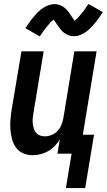

<svg xmlns="http://www.w3.org/2000/svg" viewBox="-20 -781 543 976"><path d="M182 -596 109 -638Q121 -656 131.5 -670.5Q142 -685 152.5 -697Q163 -709 172.5 -719Q182 -729 196 -738.5Q210 -748 225.5 -754Q241 -760 256 -760Q266 -760 274.5 -758Q283 -756 291.5 -752Q300 -748 306.5 -743Q313 -738 319.5 -731Q326 -724 331 -717Q336 -710 340 -703.5Q344 -697 349.5 -689.5Q355 -682 359 -676Q363 -678 368.5 -683Q374 -688 377 -691.5Q380 -695 383.5 -699.5Q387 -704 391.5 -709Q396 -714 400.5 -719.5Q405 -725 409.5 -731.5Q414 -738 419 -745.5Q424 -753 430 -761L503 -719Q491 -701 480.5 -686.5Q470 -672 459.5 -660Q449 -648 439.5 -638Q430 -628 416.5 -618.5Q403 -609 387.5 -603Q372 -597 357 -597Q347 -597 338 -599Q329 -601 321 -605Q313 -609 306 -614Q299 -619 293 -626Q287 -633 281.5 -640Q276 -647 272 -653.5Q268 -660 262 -668.5Q256 -677 253 -681Q249 -678 243.5 -673.5Q238 -669 235 -665.5Q232 -662 228.5 -657.5Q225 -653 220.5 -648Q216 -643 211.5 -637.5Q207 -632 202.5 -625.5Q198 -619 193 -611.5Q188 -604 182 -596ZM315 175 344 0H272L284 -72Q273 -54 258 -38.5Q243 -23 224.5 -12.5Q206 -2 186 3Q166 8 146 8Q121 8 98.5 -1.5Q76 -11 62 -30Q48 -49 41.5 -72.5Q35 -96 33 -121Q31 -146 33 -171.5Q35 -197 39 -222L89 -520H202L150 -207Q148 -193 146.5 -180Q145 -167 146.5 -154Q148 -141 151.5 -128.5Q155 -116 163 -106.5Q171 -97 182.5 -92.5Q194 -88 208 -88Q225 -88 242.5 -95Q260 -102 272.5 -115.5Q285 -129 292 -146Q299 -163 302 -180L358 -520H471L401 -96H458L413 175Z"/></svg>

Font: Iosevka Curly
Style: Bold Italic
Weight: 700
Italic angle: -9°
Monospace: yes
Designer: Belleve Invis
Foundry: Belleve Invis
Version: Version 22.1.2; ttfautohint (v1.8.4)